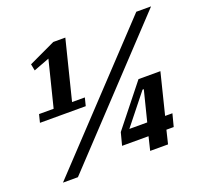

<svg xmlns="http://www.w3.org/2000/svg" viewBox="-120 -843 1063 989"><g transform="rotate(-20 411.5 -349.0)"><path d="M69 -374H149L212 -626L125 -593L118 -629L265 -698H331L250 -374H320L309 -330H58ZM720 -698H801L146 0H64ZM560 -74H415L433 -143L612 -368H732L676 -143H716L698 -74H658L640 0H542ZM480 -143H578L620 -310H613Z"/></g></svg>

Font: IBM Plex Serif
Style: Bold Italic
Weight: 700
Italic angle: -14°
Designer: Mike Abbink, Paul van der Laan, Pieter van Rosmalen
Foundry: Bold Monday
Version: Version 3.001